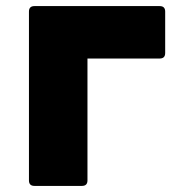

<svg xmlns="http://www.w3.org/2000/svg" viewBox="-20 -568 574 630"><path d="M75 24V-530Q75 -548 93 -548H504Q522 -548 522 -530V-394Q522 -376 504 -376H267V24Q267 42 249 42H93Q75 42 75 24Z"/></svg>

Font: LINE Seed JP_TTF ExtraBold
Style: Regular
Weight: 800
Designer: LY Corporation & Fontrix & Fontworks
Version: Version 1.015